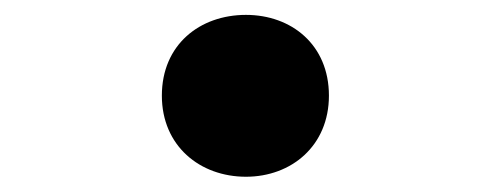

<svg xmlns="http://www.w3.org/2000/svg" viewBox="-20 -463 660 258"><path d="M310.5 -225.5C371.5 -225.5 422 -267 422 -334.5C422 -403 371.5 -443 310.5 -443C248.5 -443 197.5 -403 197.5 -334.5C197.5 -267 248.5 -225.5 310.5 -225.5Z"/></svg>

Font: Monaspace Neon
Style: Bold
Weight: 700
Designer: Riley Cran & the Lettermatic Team
Foundry: Lettermatic
Version: Version 1.200 (Monaspace Neon)